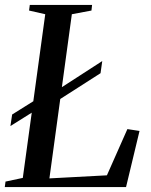

<svg xmlns="http://www.w3.org/2000/svg" viewBox="-32 -763 614 783"><path d="M-12.5 0 -9.5 -22.5 61 -37.5 152.5 -705 86.5 -720 89.5 -743H343.5L341 -720L261 -705L169.5 -35.5L404 -48L487.5 -236.5L537 -229L482 0ZM10.5 -249 17.5 -296 144.5 -375.5 171.5 -376 385 -514 378 -464.5 168 -330 140.5 -330.5Z"/></svg>

Font: Merriweather 120pt
Style: Italic
Weight: 400
Italic angle: -7.8°
Version: Version 2.101